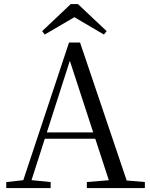

<svg xmlns="http://www.w3.org/2000/svg" viewBox="-20 -949 758 969"><path d="M373.2 -928.5 518.4 -791.8 504.3 -774.8 326.9 -878.9H384L205.8 -774.8L192.7 -791.8L337.2 -928.5ZM11.6 0V-30.1L110.1 -41.1H127.5L235.7 -30.1V0ZM84.4 0 328.3 -734.2H384.1L632.2 0H542.1L321.9 -674.6H342.1L338.3 -660.6L126.3 0ZM192.4 -248.8 195.9 -280.7H500.1L503.6 -248.8ZM418.3 0V-30.3L551.9 -41.3H580.7L711.1 -30.3V0Z"/></svg>

Font: Noto Serif HK
Style: Regular
Weight: 200
Designer: Ryoko NISHIZUKA 西塚涼子 (kana & ideographs); Frank Grießhammer (Latin, Greek & Cyrillic); Wenlong ZHANG 张文龙 (bopomofo); San
Foundry: Adobe
Version: Version 2.001;hotconv 1.1.0;makeotfexe 2.6.0